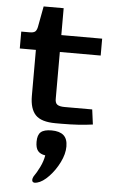

<svg xmlns="http://www.w3.org/2000/svg" viewBox="-60 -625 572 974"><g transform="rotate(5 226.0 -137.5)"><path d="M102 -128V-362H20V-448H62Q81 -448 89.5 -454Q98 -460 102 -478L122 -585H224V-448H432V-362H224V-127Q223 -103 234.5 -94.5Q246 -86 272 -86H413L423 -10Q353 0 265 0H234Q161 0 131.5 -31Q102 -62 102 -128ZM156 310Q141 310 141 296Q141 289 146 279Q161 258 176 227.5Q191 197 196 167Q170 163 158 148Q146 133 146 102Q146 67 162.5 52.5Q179 38 217 38Q258 38 278.5 56Q299 74 299 113Q299 151 278 193.5Q257 236 226 268.5Q195 301 167 308Q159 310 156 310Z"/></g></svg>

Font: Gold
Style: Regular
Weight: 400
Designer: jaiki
Version: Version 1.000